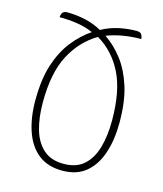

<svg xmlns="http://www.w3.org/2000/svg" viewBox="-89 -614 589 692"><g transform="rotate(15 205.0 -268.0)"><path d="M77 -546Q110 -546 143 -539Q176 -532 207 -515Q238 -532 271 -539Q304 -546 336 -546Q350 -546 354.5 -539Q359 -532 360 -522Q326 -522 293 -516.5Q260 -511 232 -500Q269 -475 298 -437Q327 -399 344.5 -344Q362 -289 362 -210Q362 -147 345.5 -97Q329 -47 295 -18.5Q261 10 207 10Q152 10 117 -18Q82 -46 65 -96Q48 -146 48 -210Q48 -289 66 -344Q84 -399 114 -437Q144 -475 181 -500Q154 -512 122 -517Q90 -522 55 -522Q56 -546 77 -546ZM207 -489Q146 -453 111 -386.5Q76 -320 76 -210Q76 -154 88.5 -110Q101 -66 129.5 -40.5Q158 -15 205 -15Q253 -15 281 -40.5Q309 -66 321.5 -110Q334 -154 334 -210Q334 -320 301 -386.5Q268 -453 207 -489Z"/></g></svg>

Font: Noto Serif Georgian ExtraCondensed Thin
Style: Regular
Weight: 100
Width: 2
Designer: Monotype Design Team, Akaki Razmadze
Foundry: Google LLC
Version: Version 2.003; ttfautohint (v1.8.4.7-5d5b)